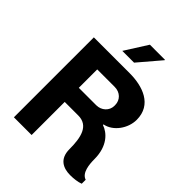

<svg xmlns="http://www.w3.org/2000/svg" viewBox="-250 -1026 1165 1165"><g transform="rotate(45 332.5 -444.0)"><path d="M252 -750H353L474 -892L473 -895H344ZM648 -6V-40C603 -54 597 -122 597 -166C597 -279 536 -333 487 -349V-354C557 -367 610 -443 610 -516C610 -646 492 -686 379 -686H72V0H224V-284H340C429 -284 447 -202 447 -102C447 -17 503 7 562 7C591 7 625 3 648 -6ZM374 -405H224V-563H374C421 -563 454 -530 454 -487V-480C454 -438 418 -405 374 -405Z"/></g></svg>

Font: Chivo
Style: Bold
Weight: 700
Designer: Hector Gatti
Foundry: Omnibus-Type
Version: Version 1.003;PS 001.003;hotconv 1.0.70;makeotf.lib2.5.58329